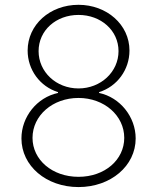

<svg xmlns="http://www.w3.org/2000/svg" viewBox="-20 -757 644 787"><path d="M301.8 9.8C434.1 9.8 536.1 -77.1 536.1 -189.5C536.1 -277.8 472.2 -357.9 386.2 -376V-379.4C460 -402.3 510.7 -471.2 510.7 -549.8C510.7 -656.2 417.5 -737.3 301.8 -737.3C184.1 -737.3 93.3 -655.3 93.3 -549.8C93.3 -470.7 144 -402.3 217.8 -379.4V-376C130.9 -357.4 67.9 -277.8 67.9 -189.5C67.9 -77.1 169.4 9.8 301.8 9.8ZM301.8 -32.2C193.8 -32.2 113.3 -102.1 113.3 -191.9C113.3 -283.2 195.3 -355.5 301.8 -355.5C407.2 -355.5 489.3 -283.2 489.3 -191.9C489.3 -102.1 409.7 -32.2 301.8 -32.2ZM301.8 -394.5C210 -394.5 138.2 -462.4 138.2 -547.4C138.2 -632.3 209.5 -695.8 301.8 -695.8C393.6 -695.8 465.8 -632.3 465.8 -547.4C465.8 -462.4 393.1 -394.5 301.8 -394.5Z"/></svg>

Font: Raveo ExtraLight
Style: Regular
Weight: 200
Designer: Jakub Foglar, Rasmus Andersson (Inter)
Foundry: Jakubfoglar.com
Version: Version 1.100;Glyphs 3.2.3 (3260)